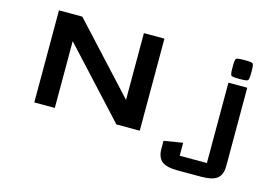

<svg xmlns="http://www.w3.org/2000/svg" viewBox="-91 -729 1569 1082"><g transform="rotate(15 693.5 -188.0)"><path d="M1208.5 -427.2Q1171.9 -427.2 1165.8 -433.3Q1159.7 -439.5 1159.7 -476.1V-488.3Q1159.7 -524.9 1165.8 -531Q1171.9 -537.1 1208.5 -537.1H1220.7Q1257.3 -537.1 1263.4 -531Q1269.5 -524.9 1269.5 -488.3V-476.1Q1269.5 -439.5 1263.4 -433.3Q1257.3 -427.2 1220.7 -427.2ZM1159.7 -390.6H1269.5V65.9Q1269.5 116.2 1242.4 138.7Q1215.3 161.1 1147.5 161.1H1013.2Q945.3 161.1 918.2 138.7Q891.1 116.2 891.1 65.9V20.5L1001 2.4V78.1H1159.7ZM610.8 0 251.5 -389.6V0H131.8V-537.1H268.1L627.4 -147.5V-537.1H747.1V0Z"/></g></svg>

Font: Squarish Sans CT
Style: Regular
Weight: 400
Version: Version 0.9